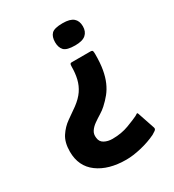

<svg xmlns="http://www.w3.org/2000/svg" viewBox="-169 -593 801 885"><g transform="rotate(-30 231.0 -151.0)"><path d="M347 -320Q358 -320 359.5 -314.5Q361 -309 361 -297Q361 -251 355 -217Q349 -183 337.5 -156.5Q326 -130 309.5 -109.5Q293 -89 272 -70Q259 -58 241 -47Q223 -36 206 -24Q189 -12 179 3Q169 18 172 38Q174 60 192.5 70Q211 80 235 80Q283 80 322.5 65Q362 50 378 42Q387 37 390.5 34.5Q394 32 398 46L426 129Q430 139 420.5 145.5Q411 152 404 156Q367 174 322.5 184.5Q278 195 243 195Q149 195 92 153Q35 111 35 33Q35 -16 55 -46.5Q75 -77 103.5 -97Q132 -117 159 -136Q190 -159 207 -184Q224 -209 231 -238.5Q238 -268 238 -302Q238 -314 240.5 -317Q243 -320 248 -320ZM376 -438Q376 -410 358.5 -394.5Q341 -379 302 -379Q257 -379 242.5 -394.5Q228 -410 228 -438Q228 -467 242.5 -482Q257 -497 302 -497Q341 -497 358.5 -482Q376 -467 376 -438Z"/></g></svg>

Font: Glory ExtraBold
Style: Regular
Weight: 800
Designer: Robert Leuschke
Foundry: Robert Leuschke
Version: Version 1.011